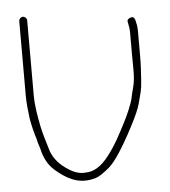

<svg xmlns="http://www.w3.org/2000/svg" viewBox="-48 -730 639 723"><g transform="rotate(-5 271.0 -368.5)"><path d="M50 -671V-389C50 -355.2 53.7 -335.7 56 -311.5C58.6 -283.8 71.8 -236.1 76 -225L80 -208C82 -202.7 84.3 -195.3 87 -186C94.6 -150.6 109.6 -122.9 132 -103C164 -74.6 194.6 -57.7 224 -52.5C241.8 -49.3 261.5 -50.6 282.9 -56.3C296.2 -59.9 314.4 -71.6 337.8 -91.4C361.1 -111.2 392.7 -159.1 432.6 -234.9C453.7 -275.1 466.6 -304.3 471.1 -322.6C480.5 -360.2 485.4 -368 488.1 -410.3C490.6 -447.8 492 -468.4 492 -504V-595C492 -607.4 490.7 -618.1 488 -627L486 -637C482.9 -646.2 478.2 -650 471.7 -648.4C462.5 -646.1 453.4 -640.8 457 -630L459 -620C461 -611 462 -602.7 462 -595V-504C462 -498 462.2 -481.3 462.5 -453.9C462.8 -426.4 460.5 -403.4 455.5 -384.9C450.5 -366.3 447.5 -354 446.5 -348C442.7 -325.3 420.5 -276.7 409.6 -256C387.5 -213.9 368.5 -175 337 -135C309.3 -99 280.3 -81 250 -81C228.8 -78.9 208.2 -84.6 188 -98C154.6 -118 132.4 -143.4 121.5 -174C118.3 -182.8 112.3 -207.1 109 -216L104 -233C101.1 -244.8 97.5 -256.5 95 -269.5C88.4 -304.3 80 -344.9 80 -389V-671C80 -678.9 72.9 -686 65 -686C57.1 -686 50 -678.9 50 -671Z"/></g></svg>

Font: MewTooHand
Style: Regular
Weight: 400
Designer: Mew Too, Robert Jablonski
Version: Version 0.77